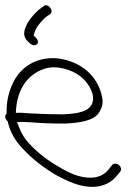

<svg xmlns="http://www.w3.org/2000/svg" viewBox="-49 -714 537 752"><path d="M-28 -253C-27 -248 -24 -243 -19 -239C-9 -194 12 -161 40 -132C78 -90 125 -55 173 -27C215 -5 261 18 313 18C357 18 390 -2 408 -25L422 -42C424 -45 426 -49 425 -54C423 -64 414 -73 403 -73C398 -73 393 -71 390 -68L377 -51C363 -33 340 -18 305 -18C261 -18 221 -37 186 -58C141 -83 100 -114 65 -152C42 -177 30 -201 18 -236C35 -237 53 -236 72 -235C113 -231 161 -230 206 -230C265 -233 320 -241 340 -275C352 -296 358 -312 347 -350C323 -432 252 -478 170 -486C89 -490 38 -450 10 -405C-10 -369 -24 -327 -23 -275C-24 -273 -23 -271 -23 -269C-28 -265 -30 -260 -28 -253ZM13 -272C16 -355 52 -421 126 -445C175 -460 232 -441 266 -415C290 -397 320 -356 315 -320C308 -276 256 -269 197 -266C156 -266 105 -268 67 -270C48 -272 30 -273 13 -272ZM62 -550 71 -542C75 -539 79 -537 84 -537C94 -537 102 -543 99 -554C97 -563 89 -569 83 -574C83 -579 86 -586 89 -594C94 -610 122 -642 136 -651L148 -659C164 -673 137 -704 122 -690L110 -681C93 -670 62 -634 54 -614C45 -593 38 -571 62 -550Z"/></svg>

Font: Stray Cat
Style: OpObl
Weight: 400
Version: Version 1.0